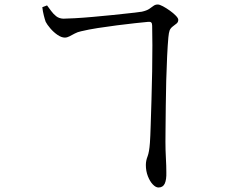

<svg xmlns="http://www.w3.org/2000/svg" viewBox="-20 -784 1040 853"><path d="M656 -670Q656 -680 652 -684Q648 -688 639 -687Q617 -685 580 -681Q543 -677 500 -671.5Q457 -666 415 -659.5Q373 -653 340 -645Q325 -642 312 -635Q299 -628 288.5 -622.5Q278 -617 268 -617Q253 -617 235.5 -629Q218 -641 203.5 -658Q189 -675 183 -687Q179 -698 174.5 -716Q170 -734 168 -752L189 -760Q198 -748 207.5 -735Q217 -722 229.5 -712Q242 -702 261 -701Q276 -701 312 -703Q348 -705 393 -709Q438 -713 482.5 -717.5Q527 -722 561.5 -726Q596 -730 610 -732Q632 -737 643 -744.5Q654 -752 662 -758Q670 -764 681 -764Q689 -764 704 -756Q719 -748 735 -736.5Q751 -725 761.5 -714Q772 -703 772 -696Q772 -686 765 -680Q758 -674 747 -666Q737 -658 733.5 -648.5Q730 -639 728 -618Q725 -585 722.5 -534Q720 -483 718.5 -425.5Q717 -368 716.5 -313Q716 -258 715.5 -215.5Q715 -173 715 -154Q715 -118 717 -82.5Q719 -47 719 -19Q720 14 712 31.5Q704 49 684 49Q672 49 659 35.5Q646 22 637 -1Q628 -24 628 -51Q628 -70 635.5 -89Q643 -108 646 -149Q648 -177 649.5 -228Q651 -279 653 -341.5Q655 -404 656 -467Q657 -530 657 -583.5Q657 -637 656 -670Z"/></svg>

Font: Noto Serif KR
Style: Regular
Weight: 400
Designer: Ryoko NISHIZUKA  (kana & ideographs); Frank Grießhammer (Latin, Greek & Cyrillic); Wenlong ZHANG  (bopomofo); Sandoll Co
Foundry: Adobe
Version: Version 2.003-H1;hotconv 1.1.1;makeotfexe 2.6.0